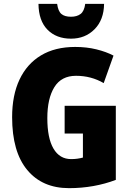

<svg xmlns="http://www.w3.org/2000/svg" viewBox="-20 -968 677 998"><path d="M316 -418H582V-33Q527 -12 465.5 -1Q404 10 339 10Q200 10 121.5 -84.5Q43 -179 43 -359Q43 -473 81.5 -554.5Q120 -636 193 -680Q266 -724 371 -724Q430 -724 481 -711.5Q532 -699 570 -679L519 -536Q454 -574 375 -574Q299 -574 262.5 -515Q226 -456 226 -354Q226 -250 258 -195.5Q290 -141 350 -141Q382 -141 411 -149V-274H316ZM521 -948Q520 -865 471.5 -816Q423 -767 349 -767Q273 -767 227 -813.5Q181 -860 180 -948H277Q282 -910 299 -895.5Q316 -881 349 -881Q380 -881 399 -895.5Q418 -910 423 -948Z"/></svg>

Font: Noto Sans Lao UI Cond Blk
Style: Regular
Weight: 900
Width: 3
Designer: Monotype Design Team
Foundry: Monotype Imaging Inc.
Version: Version 2.000; ttfautohint (v1.8.4.7-5d5b)